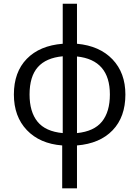

<svg xmlns="http://www.w3.org/2000/svg" viewBox="-20 -780 755 1040"><path d="M659.2 -268.1Q659.2 -146.5 590.1 -74.5Q521 -2.4 397 7.8V240.2H316.9V7.8Q195.8 -1.5 125.5 -75.2Q55.2 -148.9 55.2 -268.1Q55.2 -389.6 125.2 -461.4Q195.3 -533.2 319.8 -543V-759.8H397V-543Q519.5 -531.7 589.4 -458.5Q659.2 -385.3 659.2 -268.1ZM140.1 -268.1Q140.1 -174.3 183.1 -121.1Q226.1 -67.9 319.8 -59.1V-475.1Q229.5 -466.8 184.8 -416.3Q140.1 -365.7 140.1 -268.1ZM575.2 -268.1Q575.2 -455.1 397 -474.1V-59.1Q489.7 -68.4 532.5 -121.6Q575.2 -174.8 575.2 -268.1Z"/></svg>

Font: Open Sans ACDW
Style: acdw
Weight: 400
Foundry: Ascender Corporation
Version: Version 1.10